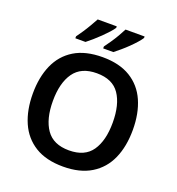

<svg xmlns="http://www.w3.org/2000/svg" viewBox="-164 -1070 1118 1212"><g transform="rotate(20 395.0 -464.0)"><path d="M731 -358Q731 -247 694.5 -164.5Q658 -82 583 -36Q508 10 395 10Q281 10 206.5 -36Q132 -82 95.5 -165Q59 -248 59 -359Q59 -469 95.5 -551.5Q132 -634 206.5 -679.5Q281 -725 396 -725Q509 -725 583.5 -679.5Q658 -634 694.5 -551.5Q731 -469 731 -358ZM194 -358Q194 -237 242 -168Q290 -99 395 -99Q501 -99 548.5 -168Q596 -237 596 -358Q596 -479 549 -548Q502 -617 396 -617Q291 -617 242.5 -548Q194 -479 194 -358ZM599 -928Q591 -915 573.5 -895Q556 -875 533.5 -853Q511 -831 488 -811.5Q465 -792 447 -778H379V-791Q393 -810 410.5 -835.5Q428 -861 444 -888.5Q460 -916 471 -938H599ZM412 -928Q404 -915 386 -895Q368 -875 345.5 -853Q323 -831 300.5 -811.5Q278 -792 260 -778H192V-791Q206 -810 223 -835.5Q240 -861 256 -888.5Q272 -916 284 -938H412Z"/></g></svg>

Font: Noto Sans Hanifi Rohingya SemiBold
Style: Regular
Weight: 600
Version: Version 2.101